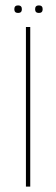

<svg xmlns="http://www.w3.org/2000/svg" viewBox="-20 -691 208 711"><path d="M76 0V-591H92V0ZM124 -643Q110 -643 110 -657Q110 -671 124 -671Q138 -671 138 -657Q138 -643 124 -643ZM47 -643Q33 -643 33 -657Q33 -671 47 -671Q61 -671 61 -657Q61 -643 47 -643Z"/></svg>

Font: Alumni Sans Pinstripe
Style: Regular
Weight: 400
Designer: Robert E. Leuschke
Foundry: Robert E. Leuschke
Version: Version 1.010; ttfautohint (v1.8.4.7-5d5b)